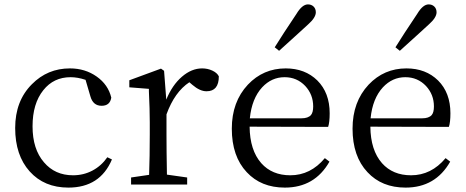

<svg xmlns="http://www.w3.org/2000/svg" viewBox="-20 -839 2121 873"><path d="M291 14Q181 14 115 -59.5Q49 -133 49 -257Q49 -380 125 -456Q196 -528 298 -528Q367 -528 419.5 -491Q472 -454 486 -395Q480 -358 442 -358Q403 -358 391 -401L369 -476Q333 -488 301 -488Q224 -488 177 -429Q128 -368 128 -264.5Q128 -161 180 -101Q230 -42 312 -42Q360 -42 400.5 -63.5Q441 -85 468 -124L489 -114Q435 14 291 14Z M576 0V-32L658 -44Q661 -128 661 -228V-283Q661 -342 657 -424Q657 -431 657 -435L568 -442V-474L712 -527L726 -517L736 -386Q763 -452 807 -490Q851 -528 899 -528Q924 -528 945.5 -518Q967 -508 975 -492Q975 -424 919 -424Q889 -424 855 -453L841 -465Q774 -421 737 -319V-228Q737 -157 739 -45L831 -32V0Z M1275 14Q1167 14 1102 -56Q1034 -128 1034 -254Q1034 -376 1107 -454Q1177 -528 1279 -528Q1367 -528 1423 -473Q1479 -417 1479 -324Q1479 -283 1472 -262L1115 -263Q1116 -156 1168 -97Q1217 -42 1300 -42Q1392 -42 1457 -120L1478 -104Q1411 14 1275 14ZM1116 -301H1350Q1381 -301 1394 -316Q1404 -328 1404 -355Q1404 -409 1368 -448Q1330 -488 1274 -488Q1215 -488 1172 -442Q1125 -391 1116 -301ZM1249 -608 1229 -624Q1265 -682 1328 -776Q1354 -819 1380 -819Q1395 -819 1405 -810Q1416 -800 1416 -783Q1416 -759 1381 -728Q1365 -714 1334 -685Q1278 -634 1249 -608Z M1824 14Q1716 14 1651 -56Q1583 -128 1583 -254Q1583 -376 1656 -454Q1726 -528 1828 -528Q1916 -528 1972 -473Q2028 -417 2028 -324Q2028 -283 2021 -262L1664 -263Q1665 -156 1717 -97Q1766 -42 1849 -42Q1941 -42 2006 -120L2027 -104Q1960 14 1824 14ZM1665 -301H1899Q1930 -301 1943 -316Q1953 -328 1953 -355Q1953 -409 1917 -448Q1879 -488 1823 -488Q1764 -488 1721 -442Q1674 -391 1665 -301ZM1798 -608 1778 -624Q1814 -682 1877 -776Q1903 -819 1929 -819Q1944 -819 1954 -810Q1965 -800 1965 -783Q1965 -759 1930 -728Q1914 -714 1883 -685Q1827 -634 1798 -608Z"/></svg>

Font: Cactus Classical Serif
Style: Regular
Weight: 400
Designer: Henry Chan (via Glyphwiki)、田海東、宇文滿月
Foundry: Moonlit Owen
Version: Version 1.000